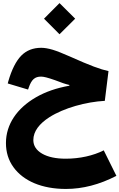

<svg xmlns="http://www.w3.org/2000/svg" viewBox="-20 -900 775 1246"><path d="M247.6 -589.8C194.3 -589.8 151.4 -572.8 117.7 -538.6C84 -503.9 55.7 -448.2 33.7 -371.6L30.3 -358.4L162.1 -318.8L166.5 -331.5C184.6 -383.8 206.1 -402.8 246.6 -402.8C264.2 -402.8 288.6 -396.5 337.9 -379.4C375.5 -364.3 406.2 -354 430.2 -348.6V-343.8C347.2 -329.1 274.9 -304.2 213.4 -268.6C89.8 -197.3 18.6 -92.8 18.6 28.3C18.6 87.9 34.7 140.1 67.4 185.1C131.8 274.4 251.5 326.2 407.7 326.2C516.6 326.2 625.5 297.9 735.4 241.2L653.3 75.7C585 110.4 497.1 129.9 406.7 129.9C342.8 129.9 291.5 119.1 253.4 97.2C215.3 75.2 196.3 45.4 196.3 8.8C196.3 -48.3 236.3 -98.1 300.3 -139.2C395 -199.7 538.1 -238.8 660.2 -245.6L684.1 -438.5C628.9 -450.7 566.9 -473.6 432.6 -533.7C387.2 -553.7 350.6 -568.4 322.3 -577.1C293.9 -585.4 269 -589.8 247.6 -589.8ZM366.2 -677.7 467.8 -778.8 366.2 -879.9 265.6 -778.8Z"/></svg>

Font: Estedad Black
Style: Regular
Weight: 900
Designer: Amin Abedi
Version: Version 7.3